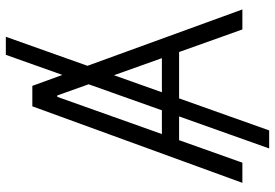

<svg xmlns="http://www.w3.org/2000/svg" viewBox="-164 -696 952 665"><g transform="rotate(-90 312.5 -363.0)"><path d="M518.1 -819.3 193.8 92.8H131.3L455.6 -819.3ZM82 0H12.2L277.3 -727.5H348.1L612.8 0H543.5L314.9 -641.1H310.1ZM132.3 -278.8H493.2V-219.2H132.3Z"/></g></svg>

Font: Inter Tight Light
Style: Regular
Weight: 300
Designer: Rasmus Andersson
Foundry: rsms
Version: Version 3.004